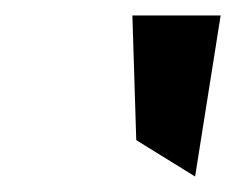

<svg xmlns="http://www.w3.org/2000/svg" viewBox="-20 -797 305 248"><path d="M151 -777 156 -616 232 -569 265 -777Z"/></svg>

Font: Charger Pro
Style: ExBdSuExtObl
Weight: 400
Designer: Jasper
Foundry: Cannot Into Space Fonts
Version: Version 1.09